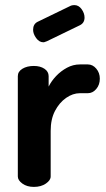

<svg xmlns="http://www.w3.org/2000/svg" viewBox="-20 -734 415 754"><path d="M113 0Q86 0 68 -13Q50 -26 50 -41V-435Q50 -453 68 -464Q86 -475 113 -475Q138 -475 154.5 -464Q171 -453 171 -435V-394Q182 -416 200.5 -435.5Q219 -455 243 -468Q267 -481 294 -481H325Q344 -481 358 -464.5Q372 -448 372 -425Q372 -401 358 -384.5Q344 -368 325 -368H294Q266 -368 239.5 -349.5Q213 -331 196 -298.5Q179 -266 179 -220V-41Q179 -26 160 -13Q141 0 113 0ZM150 -568Q134 -568 122 -584.5Q110 -601 110 -617Q110 -639 127 -648L259 -712Q266 -714 272 -714Q289 -714 300.5 -698Q312 -682 312 -665Q312 -644 294 -635L164 -572Q160 -571 157 -569.5Q154 -568 150 -568Z"/></svg>

Font: Dosis
Style: Bold
Weight: 700
Designer: EdgarTolentino, PabloImpallari, IginoMarini
Foundry: EdgarTolentino, PabloImpallari, IginoMarini
Version: Version 3.001; ttfautohint (v1.8.2)